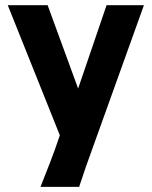

<svg xmlns="http://www.w3.org/2000/svg" viewBox="-20 -520 583 738"><path d="M190.4 56.6 210 0 9.8 -500H163.1L280.3 -179.7L389.6 -500H533.2L311.5 117.2Q311.5 117.2 284.2 198.2H135.7Q178.7 89.8 190.4 56.6Z"/></svg>

Font: FreeUniversal
Style: Bold
Weight: 700
Version: Version 1.001